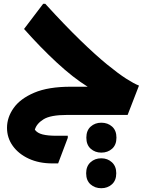

<svg xmlns="http://www.w3.org/2000/svg" viewBox="-20 -607 781 1014"><path d="M334 0Q247 0 210 23Q173 46 164 78Q177 96 205 103Q233 110 277 110H338V121L287 256H257Q186 256 132 231Q78 206 47.5 163.5Q17 121 17 68Q17 13 52 -36.5Q87 -86 161 -117.5Q235 -149 354 -149H443Q367 -196 280.5 -276Q194 -356 107 -454L208 -587H219Q323 -473 404 -394.5Q485 -316 545 -267Q605 -218 646.5 -191.5Q688 -165 714 -155L654 0ZM515 199Q482 199 459 178.5Q436 158 436 120Q436 82 459 61.5Q482 41 515 41Q549 41 572 61.5Q595 82 595 120Q595 158 572 178.5Q549 199 515 199ZM515 387Q481 387 458 366.5Q435 346 435 308Q435 271 458 250Q481 229 515 229Q548 229 571 250Q594 271 594 308Q594 346 571 366.5Q548 387 515 387Z"/></svg>

Font: Kufam
Style: Bold Italic
Weight: 700
Italic angle: -11°
Designer: Artur Schmal
Foundry: Original Type
Version: Version 1.301; ttfautohint (v1.8.3)